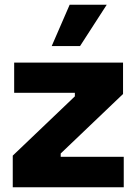

<svg xmlns="http://www.w3.org/2000/svg" viewBox="-20 -793 578 813"><path d="M34 0V-134L297 -385V-400H40V-528H501V-395L237 -143V-129H504V0ZM319 -598H199L275 -773H432Z"/></svg>

Font: Bricolage Grotesque 10pt ExtraBold
Style: Regular
Weight: 800
Designer: Mathieu Triay
Foundry: Atelier Triay
Version: Version 1.000; ttfautohint (v1.8.4.7-5d5b);gftools[0.9.32]